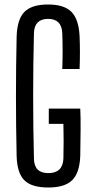

<svg xmlns="http://www.w3.org/2000/svg" viewBox="-20 -827 410 854"><path d="M195 7Q120 7 88 -25.5Q56 -58 54 -133Q48 -400 54 -663Q56 -741 88.5 -774Q121 -807 194 -807Q265 -807 297.5 -774.5Q330 -742 334 -667Q337 -594 334 -520H257Q260 -600 257 -680Q254 -743 194 -743Q133 -743 131 -680Q124 -400 131 -121Q132 -57 195 -57Q259 -57 262 -121Q264 -198 262 -276H197V-344H337Q339 -304 338.5 -252Q338 -200 337 -133Q334 -58 301 -25.5Q268 7 195 7Z"/></svg>

Font: Big Shoulders Display Medium
Style: Regular
Weight: 500
Designer: Patric King
Foundry: XO Type Co
Version: Version 1.000; ttfautohint (v1.8.2)